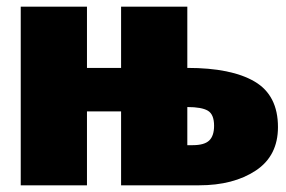

<svg xmlns="http://www.w3.org/2000/svg" viewBox="-20 -554 856 574"><path d="M575 0H342V-221H240V0H42V-534H240V-351H342V-534H540V-351Q672 -351 741.5 -310Q811 -269 811 -174Q811 -88 744.5 -44Q678 0 575 0ZM556 -120Q591 -120 605.5 -134Q620 -148 620 -178Q620 -212 601.5 -223Q583 -234 540 -234V-120Z"/></svg>

Font: Trujillo Black
Style: Regular
Weight: 900
Designer: Fira Sans original fonts by bBox Type GmbH, Carrois Corporate GbR, & Edenspiekermann AG / Changes by Cristiano Sobral
Foundry: Fira Sans original fonts by bBox Type GmbH, Carrois Corporate GbR, & Edenspiekermann AG / Changes by Cristiano Sobral
Version: Version 4.301;July 28, 2020;FontCreator 13.0.0.2655 64-bit